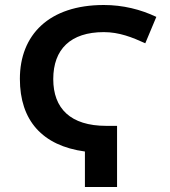

<svg xmlns="http://www.w3.org/2000/svg" viewBox="-20 -744 675 764"><path d="M445.8 0V-243.2H402.8C260.3 -243.2 191.9 -312.5 191.9 -429.2C191.9 -547.9 260.7 -616.2 393.1 -616.2C454.1 -616.2 505.9 -595.7 558.1 -571.8L602.1 -676.8C539.6 -706.5 469.2 -724.1 393.1 -724.1C174.8 -724.1 59.1 -605 59.1 -430.2C59.1 -264.6 148.4 -164.1 317.9 -141.1V0Z"/></svg>

Font: Noto Reveo Sans
Style: Regular
Weight: 600
Designer: Monotype Design Team
Foundry: Monotype Imaging Inc.
Version: Version 2.007